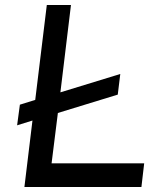

<svg xmlns="http://www.w3.org/2000/svg" viewBox="-20 -743 647 763"><path d="M553 -94 542 0H77L109 -264L48 -245L59 -327L120 -346L166 -723H262L220 -376L458 -449L448 -367L210 -294L185 -94Z"/></svg>

Font: Josefin Sans
Style: Italic
Weight: 400
Italic angle: -7°
Designer: Santiago Orozco
Foundry: Typemade
Version: Version 2.000